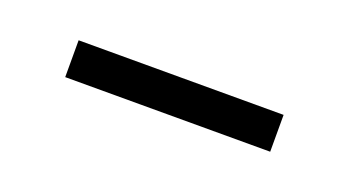

<svg xmlns="http://www.w3.org/2000/svg" viewBox="-23 -365 347 191"><g transform="rotate(20 150.5 -269.5)"><path d="M42 -250V-289H259V-250Z"/></g></svg>

Font: Noto Sans Khmer SemiCondensed ExtraLight
Style: Regular
Weight: 200
Width: 4
Designer: Danh Hong and the Monotype Design Team
Foundry: Monotype Imaging Inc.
Version: Version 2.004; ttfautohint (v1.8.4.7-5d5b)